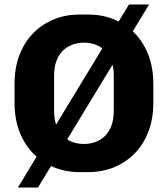

<svg xmlns="http://www.w3.org/2000/svg" viewBox="-20 -760 750 859"><path d="M335 10Q275 10 222.5 -11Q170 -32 130 -72Q90 -112 67.5 -170Q45 -228 45 -301V-384Q45 -457 67.5 -515Q90 -573 130 -613Q170 -653 222.5 -674Q275 -695 335 -695H376Q436 -695 488.5 -674Q541 -653 581 -613Q621 -573 643.5 -515Q666 -457 666 -384V-301Q666 -228 643.5 -170Q621 -112 581 -72Q541 -32 488.5 -11Q436 10 376 10ZM355 -116Q384 -116 408 -125Q432 -134 450.5 -152.5Q469 -171 479 -199Q489 -227 489 -266V-419Q489 -458 479 -486Q469 -514 450.5 -532.5Q432 -551 408 -560Q384 -569 356 -569Q328 -569 303.5 -560Q279 -551 260.5 -532.5Q242 -514 232 -486Q222 -458 222 -419V-266Q222 -227 232 -199Q242 -171 260.5 -152.5Q279 -134 303 -125Q327 -116 355 -116ZM60 79 557 -740H647L150 79Z"/></svg>

Font: Chivo Medium
Style: Bold
Weight: 700
Version: Version 2.002